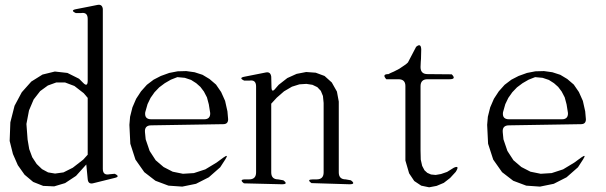

<svg xmlns="http://www.w3.org/2000/svg" viewBox="-20 -797 2540 805"><path d="M41 -353.5 71.3 -410.2 111.3 -455.1 158.2 -484.4 210 -497.1 262.7 -491.2 311.5 -466.8 328.1 -450.2Q347.7 -429.7 347.7 -459V-717.8Q347.7 -747.1 319.3 -742.2H297.9Q272.5 -753.9 299.8 -758.8L354.5 -769.5L388.7 -776.4Q408.2 -780.3 411.1 -759.8V-88.9Q411.1 -60.5 439.5 -66.4L460.9 -68.4Q486.3 -56.6 460 -50.8L369.1 -28.3Q349.6 -24.4 347.7 -45.9L341.8 -107.4L298.8 -59.6L252.9 -29.3L207 -15.6L161.1 -17.6L119.1 -34.2L83 -64.5L54.7 -104.5L34.2 -151.4L20.5 -206.1L23.4 -284.2ZM215.8 -451.2 180.7 -438.5 148.4 -415 121.1 -379.9 101.6 -334 90.8 -277.3 95.7 -211.9 102.5 -171.9 115.2 -137.7 133.8 -109.4 156.2 -87.9 181.6 -74.2 210.9 -69.3 246.1 -74.2 285.2 -93.8 329.1 -127.9 347.7 -148.4V-386.7L331.1 -406.2L292 -436.5L252.9 -451.2Z M917 -136.7Q940.4 -153.3 924.8 -128.9L903.3 -95.7L855.5 -53.7L801.8 -26.4L744.1 -14.6L686.5 -18.6L631.8 -39.1L585 -75.2L547.9 -127.9L526.4 -194.3L522.5 -273.4L525.4 -307.6L535.2 -346.7L550.8 -382.8L571.3 -414.1L595.7 -441.4L624 -462.9L654.3 -478.5L689.5 -491.2L724.6 -498L760.7 -499L795.9 -494.1L829.1 -483.4L858.4 -465.8L885.7 -442.4L907.2 -411.1L923.8 -374L933.6 -330.1L936.5 -296.9Q936.5 -276.4 916 -276.4L614.3 -271.5Q585 -271.5 587.9 -242.2L590.8 -212.9L607.4 -164.1L632.8 -125L666 -96.7L704.1 -77.1L747.1 -68.4L793 -71.3L840.8 -86.9L887.7 -115.2ZM723.6 -473.6 696.3 -462.9 670.9 -448.2 647.5 -430.7 627.9 -410.2 611.3 -386.7 598.6 -360.4 588.9 -326.2Q585 -296.9 614.3 -296.9H835.9Q862.3 -296.9 861.3 -323.2L855.5 -359.4L847.7 -388.7L835 -413.1L820.3 -432.6L802.7 -448.2L781.2 -461.9L754.9 -470.7Z M1286.1 -29.3Q1263.7 -44.9 1292 -44.9H1307.6Q1336.9 -44.9 1336.9 -74.2V-365.2L1334 -394.5L1325.2 -416L1310.5 -431.6L1290 -441.4L1264.6 -445.3L1235.4 -443.4L1204.1 -433.6L1170.9 -414.1L1140.6 -387.7L1117.2 -362.3V-74.2Q1117.2 -44.9 1146.5 -44.9L1168 -41Q1190.4 -24.4 1162.1 -24.4L1002.9 -28.3Q980.5 -44.9 1008.8 -44.9H1024.4Q1053.7 -44.9 1053.7 -74.2V-434.6Q1053.7 -463.9 1025.4 -459H1003.9Q978.5 -470.7 1005.9 -475.6L1094.7 -493.2Q1114.3 -497.1 1117.2 -475.6L1118.2 -433.6Q1118.2 -404.3 1135.7 -426.8L1148.4 -441.4L1184.6 -469.7L1223.6 -487.3L1263.7 -495.1L1303.7 -492.2L1340.8 -478.5L1371.1 -451.2L1392.6 -413.1L1400.4 -371.1V-74.2Q1400.4 -44.9 1429.7 -44.9L1451.2 -41Q1473.6 -24.4 1445.3 -24.4Z M1882.8 -93.8Q1909.2 -105.5 1890.6 -76.2L1867.2 -50.8L1840.8 -30.3L1810.5 -17.6L1779.3 -11.7L1746.1 -18.6L1716.8 -38.1L1695.3 -70.3L1679.7 -124V-436.5Q1679.7 -464.8 1650.4 -464.8H1599.6Q1580.1 -486.3 1608.4 -486.3L1618.2 -491.2L1631.8 -497.1L1654.3 -508.8L1681.6 -527.3L1690.4 -535.2L1724.6 -600.6Q1745.1 -618.2 1746.1 -589.8L1745.1 -549.8L1744.1 -537.1L1743.2 -515.6Q1743.2 -486.3 1772.5 -486.3L1874 -485.4Q1894.5 -464.8 1865.2 -464.8H1772.5Q1743.2 -464.8 1743.2 -435.5V-166L1744.1 -127.9L1750 -101.6L1759.8 -83L1771.5 -72.3L1787.1 -65.4L1806.6 -63.5L1829.1 -67.4L1854.5 -76.2Z M2417 -136.7Q2440.4 -153.3 2424.8 -128.9L2403.3 -95.7L2355.5 -53.7L2301.8 -26.4L2244.1 -14.6L2186.5 -18.6L2131.8 -39.1L2085 -75.2L2047.9 -127.9L2026.4 -194.3L2022.5 -273.4L2025.4 -307.6L2035.2 -346.7L2050.8 -382.8L2071.3 -414.1L2095.7 -441.4L2124 -462.9L2154.3 -478.5L2189.5 -491.2L2224.6 -498L2260.7 -499L2295.9 -494.1L2329.1 -483.4L2358.4 -465.8L2385.7 -442.4L2407.2 -411.1L2423.8 -374L2433.6 -330.1L2436.5 -296.9Q2436.5 -276.4 2416 -276.4L2114.3 -271.5Q2085 -271.5 2087.9 -242.2L2090.8 -212.9L2107.4 -164.1L2132.8 -125L2166 -96.7L2204.1 -77.1L2247.1 -68.4L2293 -71.3L2340.8 -86.9L2387.7 -115.2ZM2223.6 -473.6 2196.3 -462.9 2170.9 -448.2 2147.5 -430.7 2127.9 -410.2 2111.3 -386.7 2098.6 -360.4 2088.9 -326.2Q2085 -296.9 2114.3 -296.9H2335.9Q2362.3 -296.9 2361.3 -323.2L2355.5 -359.4L2347.7 -388.7L2335 -413.1L2320.3 -432.6L2302.7 -448.2L2281.2 -461.9L2254.9 -470.7Z"/></svg>

Font: B2 Hana
Style: Regular
Weight: 500
Version: 2020-08-05; (max)